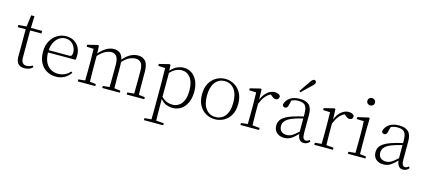

<svg xmlns="http://www.w3.org/2000/svg" viewBox="-71 -1501 5485 2459"><g transform="rotate(15 2671.5 -271.5)"><path d="M326.2 -46.9 339.8 -27.8Q299.3 14.2 231 14.2Q116.7 14.2 118.2 -116.2Q118.2 -133.8 118.7 -151.4Q119.1 -168.9 119.1 -194.8V-472.2H14.2V-501L121.1 -509.8L141.1 -663.1H184.1L179.2 -506.8H328.1V-472.2H178.2V-115.2Q178.2 -66.9 196.3 -44.9Q214.4 -22.9 248 -22.9Q270.5 -22.9 288.1 -29.1Q305.7 -35.2 326.2 -46.9Z M473.1 -290H746.1Q767.6 -290 775.9 -302.2Q784.2 -314.5 784.2 -339.8Q784.2 -379.9 767.1 -414.3Q750 -448.7 718.5 -470Q687 -491.2 643.1 -491.2Q598.6 -491.2 561.5 -466.3Q524.4 -441.4 500.7 -396.2Q477.1 -351.1 473.1 -290ZM836.9 -259.8H472.2Q473.1 -179.7 499.5 -128.7Q525.9 -77.6 568.8 -53.2Q611.8 -28.8 663.1 -28.8Q714.8 -28.8 754.4 -48.1Q793.9 -67.4 823.7 -101.1L839.8 -87.9Q809.1 -40.5 759.3 -13.2Q709.5 14.2 647.9 14.2Q583 14.2 528.3 -15.4Q473.6 -44.9 440.7 -104.5Q407.7 -164.1 407.7 -253.9Q407.7 -335.9 441.2 -396Q474.6 -456.1 528.6 -488.5Q582.5 -521 645 -521Q706.5 -521 751 -494.6Q795.4 -468.3 819.1 -422.9Q842.8 -377.4 842.8 -319.8Q842.8 -282.7 836.9 -259.8Z M1736.3 -36.1 1817.9 -26.9V0H1585V-26.9L1674.3 -36.1Q1674.8 -77.1 1675.5 -130.9Q1676.3 -184.6 1676.3 -226.1V-334Q1676.3 -412.6 1650.1 -443.4Q1624 -474.1 1579.1 -474.1Q1543 -474.1 1500.2 -455.6Q1457.5 -437 1407.2 -383.8Q1410.2 -361.3 1410.2 -334V-226.1Q1410.2 -184.6 1410.6 -130.6Q1411.1 -76.7 1412.1 -36.1L1493.2 -26.9V0H1261.2V-26.9L1349.1 -36.1Q1349.6 -77.1 1350.3 -130.9Q1351.1 -184.6 1351.1 -226.1V-333Q1351.1 -410.2 1325.7 -442.1Q1300.3 -474.1 1259.3 -474.1Q1222.2 -474.1 1180.2 -454.1Q1138.2 -434.1 1085 -377V-226.1Q1085 -185.5 1085.7 -131.3Q1086.4 -77.1 1087.9 -36.1L1168 -26.9V0H936V-26.9L1024.9 -36.1Q1025.4 -63.5 1025.9 -97.7Q1026.4 -131.8 1026.6 -165.8Q1026.9 -199.7 1026.9 -226.1V-280.8Q1026.9 -379.9 1023.9 -455.1L931.2 -459V-484.9L1066.9 -518.1L1080.1 -511.2L1084 -410.2Q1180.2 -521 1279.3 -521Q1326.2 -521 1358.2 -496.3Q1390.1 -471.7 1403.3 -414.1Q1449.7 -469.7 1499.3 -495.4Q1548.8 -521 1598.1 -521Q1662.6 -521 1698.2 -479.5Q1733.9 -438 1733.9 -337.9V-226.1Q1733.9 -184.6 1734.6 -130.6Q1735.4 -76.7 1736.3 -36.1Z M2035.6 -407.2V-90.8Q2071.8 -54.2 2106.9 -40Q2142.1 -25.9 2182.6 -25.9Q2227.5 -25.9 2264.9 -49.3Q2302.2 -72.8 2325 -123.3Q2347.7 -173.8 2347.7 -255.9Q2347.7 -368.7 2303 -425.8Q2258.3 -482.9 2187 -482.9Q2152.3 -482.9 2115.5 -467Q2078.6 -451.2 2035.6 -407.2ZM2028.8 -511.2 2032.7 -435.1Q2071.8 -481.4 2116.9 -501.2Q2162.1 -521 2204.6 -521Q2265.6 -521 2312.5 -488.5Q2359.4 -456.1 2385.5 -397Q2411.6 -337.9 2411.6 -258.8Q2411.6 -174.8 2384 -113.8Q2356.4 -52.7 2307.6 -19.3Q2258.8 14.2 2194.8 14.2Q2154.3 14.2 2112.8 -1.2Q2071.3 -16.6 2033.7 -61V32.2Q2033.7 75.7 2034.4 128.2Q2035.2 180.7 2036.6 225.1L2138.7 232.9V259.8H1882.8V232.9L1973.6 225.1Q1974.6 180.7 1975.1 128.7Q1975.6 76.7 1975.6 33.2V-277.8Q1975.6 -379.9 1972.7 -455.1L1880.9 -459V-484.9L2015.6 -518.1Z M2755.9 14.2Q2694.8 14.2 2639.9 -14.9Q2585 -43.9 2550.3 -103.3Q2515.6 -162.6 2515.6 -252.9Q2515.6 -342.8 2550.5 -402.3Q2585.4 -461.9 2640.4 -491.5Q2695.3 -521 2755.9 -521Q2815.9 -521 2870.8 -491.5Q2925.8 -461.9 2960.9 -402.3Q2996.1 -342.8 2996.1 -252.9Q2996.1 -162.1 2961.2 -102.8Q2926.3 -43.5 2871.3 -14.6Q2816.4 14.2 2755.9 14.2ZM2755.9 -16.1Q2835.9 -16.1 2883.3 -77.4Q2930.7 -138.7 2930.7 -252Q2930.7 -365.2 2883.3 -428.2Q2835.9 -491.2 2755.9 -491.2Q2675.8 -491.2 2628.4 -428.2Q2581.1 -365.2 2581.1 -252Q2581.1 -138.7 2628.4 -77.4Q2675.8 -16.1 2755.9 -16.1Z M3235.8 -511.2 3240.7 -375Q3265.6 -440.9 3312.3 -481Q3358.9 -521 3410.6 -521Q3438 -521 3458.5 -511.5Q3479 -502 3485.8 -486.8Q3485.8 -436 3439.9 -436Q3423.3 -436 3409.9 -444.6Q3396.5 -453.1 3379.9 -467.8L3368.7 -478Q3327.6 -460 3296.6 -421.1Q3265.6 -382.3 3240.7 -320.8V-226.1Q3240.7 -199.7 3241.2 -165.8Q3241.7 -131.8 3242.2 -97.7Q3242.7 -63.5 3243.7 -36.1L3339.8 -26.9V0H3092.8V-26.9L3180.7 -36.1Q3181.6 -77.1 3182.1 -131.3Q3182.6 -185.5 3182.6 -226.1V-280.8Q3182.6 -379.9 3179.7 -455.1L3086.9 -459V-484.9L3222.7 -518.1Z M3725.6 -603 3709.5 -616.2Q3734.9 -654.8 3761.2 -692.1Q3787.6 -729.5 3811.5 -764.2Q3837.9 -803.2 3857.4 -803.2Q3868.2 -803.2 3876.7 -795.9Q3885.3 -788.6 3885.3 -774.9Q3885.3 -764.6 3877.7 -753.2Q3870.1 -741.7 3850.6 -723.1Q3821.8 -696.8 3790 -665.5Q3758.3 -634.3 3725.6 -603ZM3848.6 -115.2V-289.1Q3814 -280.8 3779.5 -270.8Q3745.1 -260.7 3717.3 -250Q3650.9 -224.6 3624.3 -193.1Q3597.7 -161.6 3597.7 -125Q3597.7 -77.6 3624.5 -53.7Q3651.4 -29.8 3696.3 -29.8Q3733.9 -29.8 3767.1 -49.6Q3800.3 -69.3 3848.6 -115.2ZM3998.5 -44.9 4013.7 -27.8Q3982.9 13.2 3934.6 13.2Q3897 13.2 3876.2 -12.5Q3855.5 -38.1 3850.6 -84Q3803.7 -34.7 3764.4 -10.3Q3725.1 14.2 3673.3 14.2Q3614.7 14.2 3576.2 -18.8Q3537.6 -51.8 3537.6 -113.8Q3537.6 -168.9 3575.9 -207.3Q3614.3 -245.6 3706.5 -276.9Q3739.3 -288.1 3776.1 -297.9Q3813 -307.6 3848.6 -314.9V-349.1Q3848.6 -405.3 3835.7 -436.3Q3822.8 -467.3 3796.6 -479.2Q3770.5 -491.2 3730.5 -491.2Q3708.5 -491.2 3686.8 -486.8Q3665 -482.4 3642.6 -472.2L3624.5 -401.9Q3617.2 -363.8 3585.4 -363.8Q3555.2 -363.8 3550.3 -395Q3565.4 -455.6 3616.5 -488.3Q3667.5 -521 3743.7 -521Q3826.2 -521 3866.7 -482.2Q3907.2 -443.4 3907.2 -354V-112.8Q3907.2 -61 3919.4 -42.5Q3931.6 -23.9 3953.6 -23.9Q3974.6 -23.9 3998.5 -44.9Z M4215.3 -511.2 4220.2 -375Q4245.1 -440.9 4291.7 -481Q4338.4 -521 4390.1 -521Q4417.5 -521 4438 -511.5Q4458.5 -502 4465.3 -486.8Q4465.3 -436 4419.4 -436Q4402.8 -436 4389.4 -444.6Q4376 -453.1 4359.4 -467.8L4348.1 -478Q4307.1 -460 4276.1 -421.1Q4245.1 -382.3 4220.2 -320.8V-226.1Q4220.2 -199.7 4220.7 -165.8Q4221.2 -131.8 4221.7 -97.7Q4222.2 -63.5 4223.1 -36.1L4319.3 -26.9V0H4072.3V-26.9L4160.2 -36.1Q4161.1 -77.1 4161.6 -131.3Q4162.1 -185.5 4162.1 -226.1V-280.8Q4162.1 -379.9 4159.2 -455.1L4066.4 -459V-484.9L4202.1 -518.1Z M4633.3 -671.9Q4612.3 -671.9 4597.7 -685.3Q4583 -698.7 4583 -721.2Q4583 -742.7 4597.7 -756.3Q4612.3 -770 4633.3 -770Q4653.3 -770 4668.7 -756.3Q4684.1 -742.7 4684.1 -721.2Q4684.1 -698.7 4668.7 -685.3Q4653.3 -671.9 4633.3 -671.9ZM4668.9 -36.1 4750 -26.9V0H4517.1V-26.9L4608.4 -36.1Q4608.9 -63.5 4609.1 -97.7Q4609.4 -131.8 4609.9 -165.8Q4610.4 -199.7 4610.4 -226.1V-280.8Q4610.4 -329.1 4609.4 -370.8Q4608.4 -412.6 4606 -456.1L4512.2 -459V-484.9L4657.2 -518.1L4670.4 -511.2L4667 -377V-226.1Q4667 -185.5 4667.7 -131.3Q4668.5 -77.1 4668.9 -36.1Z M5164.6 -115.2V-289.1Q5129.9 -280.8 5095.5 -270.8Q5061 -260.7 5033.2 -250Q4966.8 -224.6 4940.2 -193.1Q4913.6 -161.6 4913.6 -125Q4913.6 -77.6 4940.4 -53.7Q4967.3 -29.8 5012.2 -29.8Q5049.8 -29.8 5083 -49.6Q5116.2 -69.3 5164.6 -115.2ZM5314.5 -44.9 5329.6 -27.8Q5298.8 13.2 5250.5 13.2Q5212.9 13.2 5192.1 -12.5Q5171.4 -38.1 5166.5 -84Q5119.6 -34.7 5080.3 -10.3Q5041 14.2 4989.3 14.2Q4930.7 14.2 4892.1 -18.8Q4853.5 -51.8 4853.5 -113.8Q4853.5 -168.9 4891.8 -207.3Q4930.2 -245.6 5022.5 -276.9Q5055.2 -288.1 5092 -297.9Q5128.9 -307.6 5164.6 -314.9V-349.1Q5164.6 -405.3 5151.6 -436.3Q5138.7 -467.3 5112.5 -479.2Q5086.4 -491.2 5046.4 -491.2Q5024.4 -491.2 5002.7 -486.8Q4981 -482.4 4958.5 -472.2L4940.4 -401.9Q4933.1 -363.8 4901.4 -363.8Q4871.1 -363.8 4866.2 -395Q4881.3 -455.6 4932.4 -488.3Q4983.4 -521 5059.6 -521Q5142.1 -521 5182.6 -482.2Q5223.1 -443.4 5223.1 -354V-112.8Q5223.1 -61 5235.4 -42.5Q5247.6 -23.9 5269.5 -23.9Q5290.5 -23.9 5314.5 -44.9Z"/></g></svg>

Font: Source Han Serif CN ExtraLight
Style: Regular
Weight: 250
Designer: Ryoko NISHIZUKA  (kana & ideographs); Frank Grießhammer (Latin, Greek & Cyrillic); Wenlong ZHANG  (bopomofo); Sandoll Co
Foundry: Adobe Systems Incorporated
Version: Version 1.001;PS 1.001;hotconv 16.6.54;makeotf.lib2.5.65590